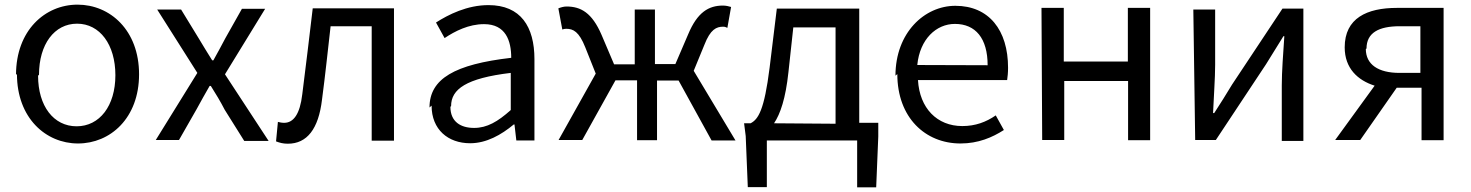

<svg xmlns="http://www.w3.org/2000/svg" viewBox="-20 -578 6336 827"><path d="M53 -259C53 -70 177 40 316 40C455 40 579 -69 579 -258C579 -448 454 -558 314 -558C174 -558 49 -447 49 -256ZM148 -256C148 -387 214 -476 312 -476C410 -476 477 -386 477 -254C477 -122 409 -34 310 -34C211 -34 144 -121 144 -252Z M651 25H751L827 -108C846 -142 864 -176 883 -208H888C909 -175 930 -140 948 -105L1032 29H1137L949 -258L1122 -540H1022L951 -414C934 -382 917 -350 899 -318H894C875 -349 855 -380 837 -411L760 -537H657L830 -264Z M1169 31C1185 37 1199 41 1220 41C1302 41 1352 -22 1367 -149C1381 -254 1392 -360 1404 -465H1581V28H1677V-542H1327C1312 -418 1298 -295 1282 -172C1272 -86 1244 -49 1204 -49C1193 -49 1185 -51 1177 -53Z M1839 -123C1839 -20 1910 39 2005 39C2075 39 2139 3 2193 -42H2196L2204 27H2282V-323C2282 -463 2223 -556 2084 -556C1992 -556 1911 -515 1858 -481L1895 -414C1940 -444 1999 -474 2065 -474C2158 -474 2182 -403 2182 -329C1939 -301 1830 -239 1830 -115ZM1923 -121C1923 -194 1988 -241 2180 -264V-104C2124 -54 2078 -27 2022 -27C1965 -27 1920 -53 1920 -118Z M2386 25H2488L2631 -232H2724V26H2810V-231H2903L3045 27H3148L2968 -273L3014 -385C3040 -452 3066 -463 3095 -463C3103 -463 3106 -461 3113 -458L3129 -548C3120 -551 3106 -554 3094 -554C3033 -554 2984 -526 2944 -430L2889 -302H2801V-537H2714V-301H2625L2571 -428C2530 -523 2482 -550 2420 -550C2408 -550 2395 -546 2385 -542L2402 -451C2409 -453 2412 -454 2419 -454C2449 -454 2474 -442 2501 -374L2546 -261Z M3192 8 3201 228H3283V27H3672V229H3754L3763 10V-49H3681V-541H3326L3295 -287C3272 -103 3246 -64 3213 -47H3185ZM3314 -47C3341 -87 3364 -154 3376 -267L3397 -460H3579V-45Z M3845 -259C3845 -71 3966 40 4117 40C4194 40 4254 14 4304 -18L4269 -81C4227 -52 4181 -35 4125 -35C4016 -35 3941 -112 3934 -233H4318C4320 -246 4322 -265 4322 -286C4322 -448 4240 -553 4095 -553C3962 -553 3837 -437 3837 -252ZM3931 -298C3942 -410 4013 -475 4093 -475C4182 -475 4234 -413 4234 -297Z M4469 25H4564V-229H4839V26H4934V-544H4838V-313H4562V-544H4466Z M5128 25H5217L5433 -301C5454 -335 5486 -387 5508 -422H5512C5507 -347 5501 -270 5501 -210V29H5594V-541H5504L5287 -214C5266 -179 5233 -126 5210 -91H5205C5208 -164 5214 -240 5214 -299V-537H5120Z M5731 25H5839L5996 -200H6103V26H6198V-544H5997C5868 -544 5772 -500 5772 -374C5772 -284 5828 -232 5901 -209ZM5866 -369C5866 -437 5919 -465 6009 -465H6098V-264H6008C5917 -264 5863 -300 5863 -367Z"/></svg>

Font: GenEiGothic-pro-Regular
Style: Regular
Weight: 400
Designer: Ryoko NISHIZUKA (kana & ideographs); Paul D. Hunt (Latin, Greek & Cyrillic); Wenlong ZHANG (bopomofo); Sandoll Communica
Foundry: Adobe Systems Incorporated; o_tamon
Version: Version 1.000.140830